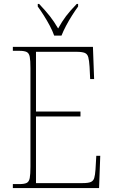

<svg xmlns="http://www.w3.org/2000/svg" viewBox="-20 -951 575 971"><path d="M45 0V-20H78Q103 -20 115 -26Q127 -32 130.5 -51Q134 -70 134 -108V-606Q134 -645 130.5 -663.5Q127 -682 115 -688Q103 -694 78 -694H45V-714H450L456 -551H436L433 -613Q431 -645 426.5 -661.5Q422 -678 408.5 -683.5Q395 -689 366 -689H162V-387H387V-362H162V-25H398Q426 -25 439 -30.5Q452 -36 456.5 -50.5Q461 -65 463 -94L467 -163H487L481 0ZM254 -771Q246 -794 232 -820.5Q218 -847 201.5 -873Q185 -899 171 -918V-931H178Q211 -896 232 -869.5Q253 -843 274 -807Q294 -843 314 -869.5Q334 -896 368 -931H375V-918Q361 -899 344.5 -873Q328 -847 314 -820.5Q300 -794 291 -771Z"/></svg>

Font: Noto Serif Georgian SemiCondensed Thin
Style: Regular
Weight: 100
Width: 4
Designer: Monotype Design Team, Akaki Razmadze
Foundry: Google LLC
Version: Version 2.003; ttfautohint (v1.8.4.7-5d5b)